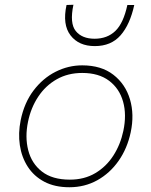

<svg xmlns="http://www.w3.org/2000/svg" viewBox="-20 -779 637 808"><path d="M272 9Q210.5 9 166.5 -14.2Q122.5 -37.5 96.8 -77.5Q71 -117.5 63.5 -168Q56 -218.5 67 -273Q82 -346.5 121.2 -398.2Q160.5 -450 214 -477Q267.5 -504 326 -504Q406 -504 457 -464.5Q508 -425 527 -360.8Q546 -296.5 530 -222Q515.5 -154 479 -102Q442.5 -50 389.5 -20.5Q336.5 9 272 9ZM274 -23Q335 -23 381.2 -50.5Q427.5 -78 457.2 -124.5Q487 -171 499 -228Q513.5 -296 498 -351.2Q482.5 -406.5 439 -439.2Q395.5 -472 326 -472Q265.5 -472 218.5 -445.2Q171.5 -418.5 140.8 -372Q110 -325.5 98 -267Q84.5 -202.5 98.8 -146.8Q113 -91 156.5 -57Q200 -23 274 -23ZM379 -585Q311.5 -585 276.8 -630.2Q242 -675.5 260 -758L289 -759Q272.5 -681 298.8 -648.5Q325 -616 378 -616Q431.5 -616 465.5 -648.8Q499.5 -681.5 516 -758H545Q527 -675.5 487.2 -630.2Q447.5 -585 379 -585Z"/></svg>

Font: Commissioner Thin
Style: Italic
Weight: 100
Italic angle: -12°
Designer: Kostas Bartsokas
Foundry: Kostas Bartsokas
Version: Version 1.000; ttfautohint (v1.8.3)